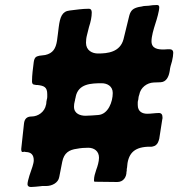

<svg xmlns="http://www.w3.org/2000/svg" viewBox="-20 -751 713 768"><path d="M90 -14C90 -7 95 -3 104 -3C116 -3 128 -5 141 -6C146 -7 151 -7 155 -7H165C187 -7 213 -19 217 -43L229 -104C236 -139 256 -152 288 -156C303 -159 318 -160 333 -160C356 -160 376 -147 376 -120C376 -105 370 -85 365 -72C360 -57 356 -44 356 -31C356 -24 356 -24 364 -24C393 -24 421 -23 449 -23C473 -23 486 -42 486 -64C487 -66 487 -68 487 -70V-73C487 -75 487 -77 488 -79C491 -135 514 -161 570 -164H581C584 -164 588 -164 591 -165C596 -166 601 -168 605 -172C610 -176 614 -184 617 -196L629 -273C630 -275 630 -278 630 -282C630 -293 625 -299 616 -299C601 -299 585 -296 569 -296C550 -296 531 -304 531 -331V-342C531 -345 532 -349 533 -352C534 -359 534 -365 537 -372C542 -401 568 -420 595 -421L622 -422C645 -423 655 -443 659 -468C660 -480 664 -493 668 -506C671 -519 673 -531 673 -540C673 -549 668 -554 659 -554C656 -554 654 -554 651 -554L635 -553C612 -553 586 -556 586 -586C586 -606 594 -633 602 -658C607 -673 617 -707 617 -722C617 -728 614 -731 608 -731C597 -731 585 -730 574 -728C565 -727 556 -728 547 -725L535 -723C514 -718 503 -711 497 -688L474 -594C460 -542 410 -537 372 -537C349 -537 324 -549 324 -580C324 -589 325 -600 328 -611L336 -643C343 -664 347 -684 347 -701C347 -711 343 -716 336 -716C309 -716 284 -712 259 -709C228 -706 220 -682 215 -643C212 -624 211 -605 208 -588C203 -557 192 -538 161 -531L137 -528C125 -525 118 -523 115 -503C112 -478 108 -452 108 -425C108 -416 112 -412 120 -412C122 -411 125 -411 130 -411C156 -408 169 -403 169 -374V-363C169 -359 168 -355 167 -352C167 -351 167 -349 166 -347L165 -337C165 -336 165 -334 164 -332C159 -304 133 -285 106 -285C88 -285 78 -276 76 -257L65 -156V-152C65 -149 66 -146 67 -145C67 -144 67 -144 68 -143C73 -143 77 -144 78 -144C79 -144 81 -144 82 -143C104 -143 115 -132 115 -110C115 -103 113 -95 110 -85C104 -68 90 -29 90 -14ZM276 -324C276 -332 277 -339 279 -346C280 -348 280 -350 280 -351L282 -360C283 -362 283 -364 283 -365C294 -416 344 -418 387 -418C408 -418 431 -407 431 -379C431 -344 413 -294 373 -291C356 -290 339 -288 322 -288C303 -288 276 -295 276 -324Z"/></svg>

Font: Bangerz
Style: Regular
Weight: 400
Designer: vernon adams
Foundry: Vernon Adams
Version: Version 2.10;December 28, 2023;FontCreator 13.0.0.2683 64-bi